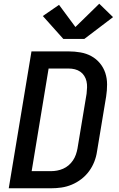

<svg xmlns="http://www.w3.org/2000/svg" viewBox="-20 -1011 640 1031"><path d="M27 0 149 -735H349Q381 -735 412.5 -729.5Q444 -724 470.5 -709.5Q497 -695 516.5 -671.5Q536 -648 545.5 -619Q555 -590 555 -557.5Q555 -525 550 -493L501 -198Q497 -170 486.5 -143Q476 -116 458.5 -92Q441 -68 417 -49.5Q393 -31 365.5 -19.5Q338 -8 310 -4Q282 0 254 0ZM150 -92H254Q270 -92 286.5 -95Q303 -98 319 -105Q335 -112 348.5 -123.5Q362 -135 372 -150Q382 -165 387.5 -181Q393 -197 396 -213L445 -508Q447 -525 447.5 -542Q448 -559 444.5 -574.5Q441 -590 432.5 -603.5Q424 -617 411 -626Q398 -635 382 -639Q366 -643 349 -643H241ZM320 -802 210 -925 297 -985 385 -866 513 -991 587 -919 433 -802Z"/></svg>

Font: Iosevka Curly SmBdExObl
Style: Regular
Weight: 600
Width: 7
Italic angle: -9°
Monospace: yes
Designer: Belleve Invis
Foundry: Belleve Invis
Version: Version 11.1.0; ttfautohint (v1.8.3)